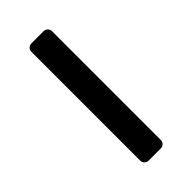

<svg xmlns="http://www.w3.org/2000/svg" viewBox="-201 -664 718 718"><g transform="rotate(-45 158.0 -305.0)"><path d="M127 5Q117 5 110.5 -1.5Q104 -8 104 -18V-592Q104 -602 110.5 -608.5Q117 -615 127 -615H190Q200 -615 206.5 -608.5Q213 -602 213 -592V-18Q213 -8 206.5 -1.5Q200 5 190 5Z"/></g></svg>

Font: Rubik Medium
Style: Regular
Weight: 500
Designer: Hubert and Fischer
Foundry: Hubert and Fischer
Version: Version 2.300; ttfautohint (v1.8.4.7-5d5b);gftools[0.9.30]